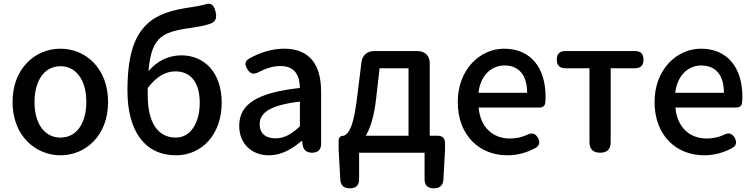

<svg xmlns="http://www.w3.org/2000/svg" viewBox="-20 -828 4087 1041"><path d="M127 -62C175 -13 240 14 308 14C444 14 566 -92 566 -275C566 -458 444 -564 308 -564C240 -564 175 -538 127 -488C79 -439 48 -367 48 -275C48 -184 79 -111 127 -62ZM410 -416C435 -382 448 -333 448 -275C448 -158 394 -82 308 -82C221 -82 167 -158 167 -275C167 -333 181 -382 205 -416C229 -450 265 -469 308 -469C351 -469 386 -450 410 -416Z M740 -78C785 -18 851 14 935 14C1073 14 1182 -98 1182 -271C1182 -434 1089 -528 963 -528C896 -528 831 -498 785 -442C802 -644 870 -656 1041 -681C1073 -686 1103 -692 1129 -703C1151 -715 1155 -734 1150 -759C1142 -798 1126 -818 1089 -803C1071 -798 1049 -794 1017 -789C913 -774 826 -751 766 -686C705 -622 671 -517 671 -337C671 -226 695 -138 740 -78ZM1027 -134C1005 -101 972 -82 933 -82C884 -82 846 -103 820 -142C794 -181 781 -238 781 -312V-351C832 -418 883 -441 931 -441C1015 -441 1063 -380 1063 -271C1063 -215 1050 -167 1027 -134Z M1721 -248V-331C1721 -478 1658 -564 1521 -564C1449 -564 1384 -540 1332 -511C1307 -497 1306 -480 1320 -455C1335 -428 1355 -422 1382 -437C1419 -456 1459 -470 1501 -470C1582 -470 1605 -414 1606 -351C1377 -326 1277 -265 1277 -146C1277 -49 1344 14 1439 14C1505 14 1564 -20 1614 -63H1618L1621 -42C1625 -14 1643 0 1672 0C1703 0 1721 -16 1721 -47V-165ZM1436 -232C1470 -252 1525 -268 1606 -277V-210V-143C1561 -101 1522 -78 1474 -78C1425 -78 1388 -100 1388 -155C1388 -186 1402 -211 1436 -232Z M2310 -321V-486C2310 -525 2284 -551 2245 -551H2128H2007C1971 -551 1944 -527 1940 -492L1918 -315C1898 -144 1875 -108 1845 -92H1842C1826 -92 1816 -82 1816 -66V-18L1825 146C1827 178 1845 193 1877 193C1910 193 1927 177 1927 144V0H2282V144C2282 177 2299 193 2332 193C2364 193 2382 178 2384 146L2393 -18V-54C2393 -77 2378 -92 2355 -92H2310ZM2195 -275V-92H2079H1963C1988 -133 2008 -196 2019 -291L2038 -458H2195Z M2842 -245H2906C2922 -245 2934 -255 2936 -268C2937 -279 2938 -291 2938 -304C2938 -459 2859 -564 2713 -564C2585 -564 2462 -454 2462 -275C2462 -93 2580 14 2731 14C2788 14 2840 -2 2884 -26C2906 -39 2909 -57 2897 -80C2883 -105 2863 -111 2838 -97C2809 -84 2779 -77 2745 -77C2650 -77 2584 -140 2575 -245H2753ZM2640 -325H2574C2585 -421 2646 -473 2715 -473C2795 -473 2838 -419 2838 -325H2706Z M3176 -229V-57C3176 -19 3196 0 3234 0C3272 0 3291 -19 3291 -57V-458H3423C3454 -458 3469 -474 3469 -505C3469 -536 3454 -551 3423 -551H3234H3045C3014 -551 2999 -536 2999 -505C2999 -474 3014 -458 3045 -458H3176Z M3909 -245H3973C3989 -245 4001 -255 4003 -268C4004 -279 4005 -291 4005 -304C4005 -459 3926 -564 3780 -564C3652 -564 3529 -454 3529 -275C3529 -93 3647 14 3798 14C3855 14 3907 -2 3951 -26C3973 -39 3976 -57 3964 -80C3950 -105 3930 -111 3905 -97C3876 -84 3846 -77 3812 -77C3717 -77 3651 -140 3642 -245H3820ZM3707 -325H3641C3652 -421 3713 -473 3782 -473C3862 -473 3905 -419 3905 -325H3773Z"/></svg>

Font: GenSenRounded2 TW M
Style: Regular
Weight: 500
Version: Version 2.100;PS 2.1;hotconv 16.6.51;makeotf.lib2.5.65220 DE